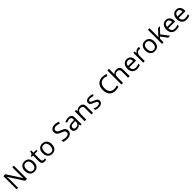

<svg xmlns="http://www.w3.org/2000/svg" viewBox="1098 -4053 7355 7355"><g transform="rotate(-45 4776.0 -375.0)"><path d="M663 0H558L176 -593H172Q174 -570 175.5 -538.5Q177 -507 178.5 -471.5Q180 -436 180 -399V0H97V-714H201L582 -123H586Q585 -139 583.5 -171Q582 -203 580.5 -241Q579 -279 579 -311V-714H663Z M1311 -269Q1311 -180 1280.5 -117.5Q1250 -55 1194 -22.5Q1138 10 1061 10Q990 10 934.5 -22.5Q879 -55 847 -117.5Q815 -180 815 -269Q815 -402 882 -474Q949 -546 1064 -546Q1137 -546 1192.5 -513.5Q1248 -481 1279.5 -419.5Q1311 -358 1311 -269ZM906 -269Q906 -206 922.5 -159.5Q939 -113 974 -88Q1009 -63 1063 -63Q1117 -63 1152 -88Q1187 -113 1203.5 -159.5Q1220 -206 1220 -269Q1220 -333 1203 -378Q1186 -423 1151.5 -447.5Q1117 -472 1062 -472Q980 -472 943 -418Q906 -364 906 -269Z M1629 -62Q1649 -62 1670 -65.5Q1691 -69 1704 -73V-6Q1690 1 1664 5.5Q1638 10 1614 10Q1572 10 1536.5 -4.5Q1501 -19 1479 -55Q1457 -91 1457 -156V-468H1381V-510L1458 -545L1493 -659H1545V-536H1700V-468H1545V-158Q1545 -109 1568.5 -85.5Q1592 -62 1629 -62Z M2277 -269Q2277 -180 2246.5 -117.5Q2216 -55 2160 -22.5Q2104 10 2027 10Q1956 10 1900.5 -22.5Q1845 -55 1813 -117.5Q1781 -180 1781 -269Q1781 -402 1848 -474Q1915 -546 2030 -546Q2103 -546 2158.5 -513.5Q2214 -481 2245.5 -419.5Q2277 -358 2277 -269ZM1872 -269Q1872 -206 1888.5 -159.5Q1905 -113 1940 -88Q1975 -63 2029 -63Q2083 -63 2118 -88Q2153 -113 2169.5 -159.5Q2186 -206 2186 -269Q2186 -333 2169 -378Q2152 -423 2117.5 -447.5Q2083 -472 2028 -472Q1946 -472 1909 -418Q1872 -364 1872 -269Z M3093 -191Q3093 -127 3062 -82.5Q3031 -38 2973.5 -14Q2916 10 2838 10Q2798 10 2761.5 6Q2725 2 2695 -5.5Q2665 -13 2642 -24V-110Q2678 -94 2731.5 -81Q2785 -68 2842 -68Q2895 -68 2931 -82Q2967 -96 2985 -122Q3003 -148 3003 -183Q3003 -218 2988 -242Q2973 -266 2936.5 -286.5Q2900 -307 2835 -330Q2774 -352 2733 -380Q2692 -408 2671.5 -447.5Q2651 -487 2651 -542Q2651 -599 2680 -639.5Q2709 -680 2760.5 -702Q2812 -724 2879 -724Q2938 -724 2987 -713Q3036 -702 3076 -684L3048 -607Q3011 -623 2967.5 -634Q2924 -645 2877 -645Q2832 -645 2802 -632Q2772 -619 2757 -595.5Q2742 -572 2742 -541Q2742 -505 2757 -481Q2772 -457 2806 -438Q2840 -419 2898 -397Q2961 -374 3004.5 -347.5Q3048 -321 3070.5 -284Q3093 -247 3093 -191Z M3428 -545Q3526 -545 3573 -502Q3620 -459 3620 -365V0H3556L3539 -76H3535Q3512 -47 3487.5 -27.5Q3463 -8 3431.5 1Q3400 10 3355 10Q3282 10 3234 -28.5Q3186 -67 3186 -149Q3186 -229 3249 -272.5Q3312 -316 3443 -320L3534 -323V-355Q3534 -422 3505 -448Q3476 -474 3423 -474Q3381 -474 3343 -461.5Q3305 -449 3272 -433L3245 -499Q3280 -518 3328 -531.5Q3376 -545 3428 -545ZM3454 -259Q3354 -255 3315.5 -227Q3277 -199 3277 -148Q3277 -103 3304.5 -82Q3332 -61 3375 -61Q3443 -61 3488 -98.5Q3533 -136 3533 -214V-262Z M4044 -546Q4140 -546 4189 -499.5Q4238 -453 4238 -349V0H4151V-343Q4151 -408 4122 -440Q4093 -472 4031 -472Q3942 -472 3908 -422Q3874 -372 3874 -278V0H3786V-536H3857L3870 -463H3875Q3893 -491 3919.5 -509.5Q3946 -528 3978 -537Q4010 -546 4044 -546Z M4753 -148Q4753 -96 4727 -61Q4701 -26 4653 -8Q4605 10 4539 10Q4483 10 4442.5 1Q4402 -8 4371 -24V-104Q4403 -88 4448.5 -74.5Q4494 -61 4541 -61Q4608 -61 4638 -82.5Q4668 -104 4668 -140Q4668 -160 4657 -176Q4646 -192 4617.5 -208Q4589 -224 4536 -244Q4484 -264 4447 -284Q4410 -304 4390 -332Q4370 -360 4370 -404Q4370 -472 4425.5 -509Q4481 -546 4571 -546Q4620 -546 4662.5 -536.5Q4705 -527 4742 -510L4712 -440Q4678 -454 4641 -464Q4604 -474 4565 -474Q4511 -474 4482.5 -456.5Q4454 -439 4454 -409Q4454 -387 4467 -371.5Q4480 -356 4510.5 -341.5Q4541 -327 4592 -307Q4643 -288 4679 -268Q4715 -248 4734 -219.5Q4753 -191 4753 -148Z M5461 -645Q5385 -645 5329.5 -610.5Q5274 -576 5244 -511.5Q5214 -447 5214 -357Q5214 -269 5241.5 -204Q5269 -139 5323.5 -104Q5378 -69 5460 -69Q5507 -69 5549 -77Q5591 -85 5631 -97V-19Q5591 -4 5548.5 3Q5506 10 5447 10Q5338 10 5265 -35Q5192 -80 5155.5 -163Q5119 -246 5119 -358Q5119 -466 5158.5 -548.5Q5198 -631 5275 -677.5Q5352 -724 5462 -724Q5517 -724 5568 -713Q5619 -702 5659 -682L5623 -606Q5590 -621 5549.5 -633Q5509 -645 5461 -645Z M5863 -537Q5863 -518 5861.5 -498Q5860 -478 5858 -462H5864Q5881 -490 5907 -508Q5933 -526 5965 -535.5Q5997 -545 6031 -545Q6096 -545 6139.5 -524.5Q6183 -504 6205 -461Q6227 -418 6227 -349V0H6140V-343Q6140 -408 6111 -440Q6082 -472 6020 -472Q5930 -472 5896.5 -421.5Q5863 -371 5863 -277V0H5775V-760H5863Z M6600 -546Q6669 -546 6718.5 -516Q6768 -486 6794.5 -431.5Q6821 -377 6821 -304V-251H6454Q6456 -160 6500.5 -112.5Q6545 -65 6625 -65Q6676 -65 6715.5 -74.5Q6755 -84 6797 -102V-25Q6756 -7 6716 1.5Q6676 10 6621 10Q6545 10 6486.5 -21Q6428 -52 6395.5 -113.5Q6363 -175 6363 -264Q6363 -352 6392.5 -415Q6422 -478 6475.5 -512Q6529 -546 6600 -546ZM6599 -474Q6536 -474 6499.5 -433.5Q6463 -393 6456 -321H6729Q6728 -389 6697 -431.5Q6666 -474 6599 -474Z M7207 -546Q7222 -546 7239.5 -544.5Q7257 -543 7270 -540L7259 -459Q7246 -462 7230.5 -464Q7215 -466 7201 -466Q7160 -466 7124 -443.5Q7088 -421 7066.5 -380.5Q7045 -340 7045 -286V0H6957V-536H7029L7039 -438H7043Q7069 -482 7110 -514Q7151 -546 7207 -546Z M7836 -269Q7836 -180 7805.5 -117.5Q7775 -55 7719 -22.5Q7663 10 7586 10Q7515 10 7459.5 -22.5Q7404 -55 7372 -117.5Q7340 -180 7340 -269Q7340 -402 7407 -474Q7474 -546 7589 -546Q7662 -546 7717.5 -513.5Q7773 -481 7804.5 -419.5Q7836 -358 7836 -269ZM7431 -269Q7431 -206 7447.5 -159.5Q7464 -113 7499 -88Q7534 -63 7588 -63Q7642 -63 7677 -88Q7712 -113 7728.5 -159.5Q7745 -206 7745 -269Q7745 -333 7728 -378Q7711 -423 7676.5 -447.5Q7642 -472 7587 -472Q7505 -472 7468 -418Q7431 -364 7431 -269Z M8062 -363Q8062 -347 8060.5 -321Q8059 -295 8058 -276H8062Q8068 -284 8080 -299Q8092 -314 8104.5 -329.5Q8117 -345 8126 -355L8297 -536H8400L8183 -307L8415 0H8309L8123 -250L8062 -197V0H7975V-760H8062Z M8716 -546Q8785 -546 8834.5 -516Q8884 -486 8910.5 -431.5Q8937 -377 8937 -304V-251H8570Q8572 -160 8616.5 -112.5Q8661 -65 8741 -65Q8792 -65 8831.5 -74.5Q8871 -84 8913 -102V-25Q8872 -7 8832 1.5Q8792 10 8737 10Q8661 10 8602.5 -21Q8544 -52 8511.5 -113.5Q8479 -175 8479 -264Q8479 -352 8508.5 -415Q8538 -478 8591.5 -512Q8645 -546 8716 -546ZM8715 -474Q8652 -474 8615.5 -433.5Q8579 -393 8572 -321H8845Q8844 -389 8813 -431.5Q8782 -474 8715 -474Z M9280 -546Q9349 -546 9398.5 -516Q9448 -486 9474.5 -431.5Q9501 -377 9501 -304V-251H9134Q9136 -160 9180.5 -112.5Q9225 -65 9305 -65Q9356 -65 9395.5 -74.5Q9435 -84 9477 -102V-25Q9436 -7 9396 1.5Q9356 10 9301 10Q9225 10 9166.5 -21Q9108 -52 9075.5 -113.5Q9043 -175 9043 -264Q9043 -352 9072.5 -415Q9102 -478 9155.5 -512Q9209 -546 9280 -546ZM9279 -474Q9216 -474 9179.5 -433.5Q9143 -393 9136 -321H9409Q9408 -389 9377 -431.5Q9346 -474 9279 -474Z"/></g></svg>

Font: Noto Sans Cherokee
Style: Regular
Weight: 400
Designer: Monotype Design Team
Foundry: Monotype Imaging Inc.
Version: Version 2.001